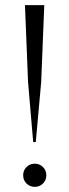

<svg xmlns="http://www.w3.org/2000/svg" viewBox="-20 -722 270 746"><path d="M140 -403 119 -170H109L89 -403L77 -702H152ZM147 -9Q134 4 115 4Q96 4 83 -9Q70 -22 70 -41Q70 -60 83 -73Q96 -86 115 -86Q134 -86 147 -73Q160 -60 160 -41Q160 -22 147 -9Z"/></svg>

Font: Cinzel
Style: Regular
Weight: 400
Designer: Natanael Gama
Version: Version 1.001;PS 001.001;hotconv 1.0.56;makeotf.lib2.0.21325